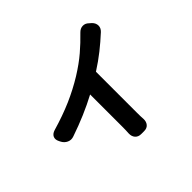

<svg xmlns="http://www.w3.org/2000/svg" viewBox="-175 -1045 1350 1350"><g transform="rotate(-45 500.0 -370.5)"><path d="M91 -331Q78 -357 87 -377Q96 -397 124 -406Q237 -439 326.5 -478Q416 -517 499 -568Q576 -616 631.5 -663.5Q687 -711 737 -763Q757 -784 782 -785Q807 -786 827 -766L842 -753Q862 -733 862.5 -708.5Q863 -684 842 -664Q790 -616 737 -574Q684 -532 620 -491V-87Q620 -68 620.5 -47Q621 -26 622 -20Q623 8 608 26Q593 44 564 44H536Q507 44 491 26Q475 8 476 -21Q477 -30 477.5 -51.5Q478 -73 478 -87V-407Q345 -336 186 -282Q159 -272 134 -283.5Q109 -295 96 -321Z"/></g></svg>

Font: Chiron GoRound TC
Style: Bold
Weight: 700
Designer: Ryoko NISHIZUKA 西塚涼子 (kana, bopomofo & ideographs); Paul D. Hunt (Latin, Greek & Cyrillic); Sandoll Communications 산돌커뮤니
Foundry: Adobe
Version: Version 1.000;hotconv 1.1.1;makeotfexe 2.6.0